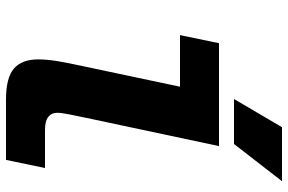

<svg xmlns="http://www.w3.org/2000/svg" viewBox="-180 -780 960 640"><g transform="rotate(90 300.0 -460.0)"><path d="M312 0Q239 0 208.5 -26.5Q178 -53 178 -107Q178 -141 185.5 -181.5Q193 -222 203 -268L269 -580H97L124 -710H467L373 -268Q366 -234 361 -209.5Q356 -185 356 -170Q356 -152 369.5 -141Q383 -130 413 -130H540L513 0ZM310 -760 404 -920H584L460 -760Z"/></g></svg>

Font: Geist Mono Black
Style: Italic
Weight: 900
Italic angle: -12°
Monospace: yes
Designer: Basement.studio, Andrés Briganti, Mateo Zaragoza
Foundry: Basement.studio, Vercel, Andrés Briganti, Guido Ferreyra, Mateo Zaragoza
Version: Version 1.500; ttfautohint (v1.8.4.7-5d5b)